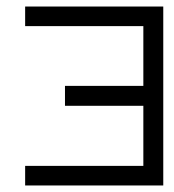

<svg xmlns="http://www.w3.org/2000/svg" viewBox="-20 -617 532 588"><path d="M480 -597V-49H57V-109H419V-293H179V-354H419V-537H57V-597Z"/></svg>

Font: IBM 3270 Semi-Condensed
Style: Condensed
Weight: 400
Monospace: yes
Version: Version 2.3.1